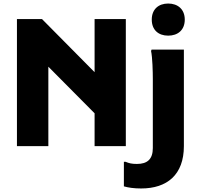

<svg xmlns="http://www.w3.org/2000/svg" viewBox="-20 -828 1136 1088"><path d="M933 -626C988 -626 1027 -658 1027 -717C1027 -775 988 -808 933 -808C878 -808 840 -775 840 -717C840 -658 878 -626 933 -626ZM693 0V-720H516V-419L218 -720H76V0H254V-450L516 -186V0ZM836 -539C844 -503 846 -420 846 -380V11C846 74 815 101 756 101C726 101 711 97 692 89H682V228C706 235 738 240 780 240C927 240 1022 162 1022 0V-547H839Z"/></svg>

Font: Kufam Arabic Latin Roman Bold
Style: Regular
Weight: 700
Designer: Wael Morcos & Artur Schmal
Version: Version 1.200;PS 001.200;hotconv 1.0.88;makeotf.lib2.5.64775